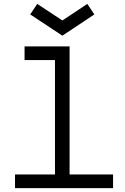

<svg xmlns="http://www.w3.org/2000/svg" viewBox="-20 -965 640 985"><path d="M560 0H57V-70H262V-657H106V-727H337V-70H560ZM300 -782 135 -891 171 -945 300 -860 428 -945 464 -891Z"/></svg>

Font: Orbit
Style: Regular
Weight: 400
Designer: Sooun Cho
Foundry: JAMO
Version: Version 1.000; ttfautohint (v1.8.4.7-5d5b);gftools[0.9.29]